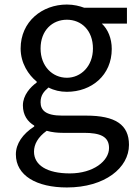

<svg xmlns="http://www.w3.org/2000/svg" viewBox="-20 -577 603 847"><path d="M275 250C443 250 549 163 549 62C549 -27 489 -67 360 -67H254C181 -67 159 -91 159 -126C159 -157 174 -174 194 -191C219 -178 246 -172 275 -172C384 -172 473 -245 473 -361C473 -408 456 -448 429 -473H540V-543H351C332 -550 306 -557 275 -557C166 -557 71 -482 71 -363C71 -298 106 -246 142 -217V-213C114 -193 81 -157 81 -112C81 -69 102 -40 131 -23V-19C80 14 50 57 50 104C50 198 142 250 275 250ZM275 -234C212 -234 159 -284 159 -363C159 -443 211 -490 275 -490C339 -490 390 -443 390 -363C390 -284 336 -234 275 -234ZM288 188C188 188 130 152 130 92C130 60 147 28 186 0C210 7 236 9 256 9H350C422 9 461 25 461 76C461 133 392 188 288 188Z"/></svg>

Font: Spoqa Han Sans Neo
Style: Regular
Weight: 400
Designer: [Spoqa Han Sans Neo] Dong-huui Kim ___ Younghwa Kang ___ Yujin Lee ___ [Noto Sans] Ryoko NISHIZUKA ____ (kana & ideograp
Foundry: Spoqa (http://www.spoqa-han-sans.com)
Version: Version 1.100;hotconv 1.0.109;makeotfexe 2.5.65596